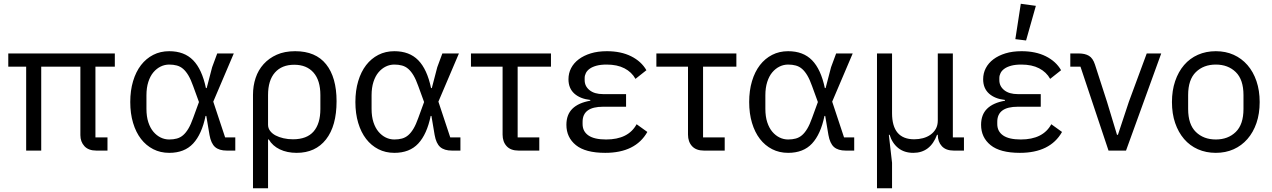

<svg xmlns="http://www.w3.org/2000/svg" viewBox="-20 -800 6759 1020"><path d="M487 -70H551V0H492Q450 0 428.5 -23.5Q407 -47 407 -82V-446H199V0H119V-446H24V-516H590V-446H487Z M1230 0H1185Q1144 0 1122.5 -19Q1101 -38 1093 -83L1076 -184H1072Q1052 -87 1006 -37.5Q960 12 879 12Q832 12 794 -7.5Q756 -27 729 -62Q702 -97 687 -147Q672 -197 672 -258Q672 -319 687 -369Q702 -419 729 -454Q756 -489 794 -508.5Q832 -528 879 -528Q959 -528 1006 -480Q1053 -432 1074 -332H1078L1107 -443L1134 -516H1222L1113 -260L1176 -70H1230ZM879 -59Q901 -59 919.5 -64Q938 -69 953 -82Q968 -95 981 -117Q994 -139 1006 -173L1037 -258L1006 -343Q994 -377 981 -399Q968 -421 953 -434Q938 -447 919.5 -452Q901 -457 879 -457Q855 -457 833.5 -446.5Q812 -436 795 -416Q778 -396 768 -365Q758 -334 758 -294V-222Q758 -181 768 -150.5Q778 -120 795 -100Q812 -80 833.5 -69.5Q855 -59 879 -59Z M1324 -296Q1324 -344 1338 -386Q1352 -428 1380.5 -459.5Q1409 -491 1450.5 -509.5Q1492 -528 1548 -528Q1657 -528 1712.5 -458.5Q1768 -389 1768 -262Q1768 -131 1712 -59.5Q1656 12 1556 12Q1505 12 1466.5 -6.5Q1428 -25 1408 -59H1404V200H1324ZM1536 -60Q1610 -60 1646 -101.5Q1682 -143 1682 -221V-295Q1682 -373 1645.5 -414.5Q1609 -456 1543 -456Q1477 -456 1440.5 -414.5Q1404 -373 1404 -295V-137Q1404 -119 1415 -104.5Q1426 -90 1444 -80.5Q1462 -71 1486 -65.5Q1510 -60 1536 -60Z M2426 0H2381Q2340 0 2318.5 -19Q2297 -38 2289 -83L2272 -184H2268Q2248 -87 2202 -37.5Q2156 12 2075 12Q2028 12 1990 -7.5Q1952 -27 1925 -62Q1898 -97 1883 -147Q1868 -197 1868 -258Q1868 -319 1883 -369Q1898 -419 1925 -454Q1952 -489 1990 -508.5Q2028 -528 2075 -528Q2155 -528 2202 -480Q2249 -432 2270 -332H2274L2303 -443L2330 -516H2418L2309 -260L2372 -70H2426ZM2075 -59Q2097 -59 2115.5 -64Q2134 -69 2149 -82Q2164 -95 2177 -117Q2190 -139 2202 -173L2233 -258L2202 -343Q2190 -377 2177 -399Q2164 -421 2149 -434Q2134 -447 2115.5 -452Q2097 -457 2075 -457Q2051 -457 2029.5 -446.5Q2008 -436 1991 -416Q1974 -396 1964 -365Q1954 -334 1954 -294V-222Q1954 -181 1964 -150.5Q1974 -120 1991 -100Q2008 -80 2029.5 -69.5Q2051 -59 2075 -59Z M2735 0Q2693 0 2671.5 -23.5Q2650 -47 2650 -85V-446H2482V-516H2907V-446H2730V-70H2845V0Z M3419 -99Q3356 12 3195 12Q3090 12 3039.5 -29Q2989 -70 2989 -137Q2989 -191 3021 -222.5Q3053 -254 3116 -265V-269Q3062 -275 3031 -303Q3000 -331 3000 -379Q3000 -411 3014 -438Q3028 -465 3054.5 -485Q3081 -505 3118.5 -516.5Q3156 -528 3204 -528Q3279 -528 3333 -501Q3387 -474 3414 -427L3356 -381Q3336 -417 3297.5 -437Q3259 -457 3203 -457Q3171 -457 3149 -451Q3127 -445 3113 -435Q3099 -425 3092.5 -412Q3086 -399 3086 -386V-374Q3086 -342 3112 -321Q3138 -300 3184 -300H3306V-233H3184Q3075 -233 3075 -153V-141Q3075 -102 3106 -80.5Q3137 -59 3200 -59Q3318 -59 3362 -140Z M3720 0Q3678 0 3656.5 -23.5Q3635 -47 3635 -85V-446H3467V-516H3892V-446H3715V-70H3830V0Z M4518 0H4473Q4432 0 4410.5 -19Q4389 -38 4381 -83L4364 -184H4360Q4340 -87 4294 -37.5Q4248 12 4167 12Q4120 12 4082 -7.5Q4044 -27 4017 -62Q3990 -97 3975 -147Q3960 -197 3960 -258Q3960 -319 3975 -369Q3990 -419 4017 -454Q4044 -489 4082 -508.5Q4120 -528 4167 -528Q4247 -528 4294 -480Q4341 -432 4362 -332H4366L4395 -443L4422 -516H4510L4401 -260L4464 -70H4518ZM4167 -59Q4189 -59 4207.5 -64Q4226 -69 4241 -82Q4256 -95 4269 -117Q4282 -139 4294 -173L4325 -258L4294 -343Q4282 -377 4269 -399Q4256 -421 4241 -434Q4226 -447 4207.5 -452Q4189 -457 4167 -457Q4143 -457 4121.5 -446.5Q4100 -436 4083 -416Q4066 -396 4056 -365Q4046 -334 4046 -294V-222Q4046 -181 4056 -150.5Q4066 -120 4083 -100Q4100 -80 4121.5 -69.5Q4143 -59 4167 -59Z M4639 200V-516H4719V-199Q4719 -60 4837 -60Q4861 -60 4883.5 -66Q4906 -72 4923.5 -84.5Q4941 -97 4951.5 -115.5Q4962 -134 4962 -160V-516H5042V-70H5101V0H5047Q5005 0 4983.5 -23.5Q4962 -47 4962 -84H4958Q4922 12 4832 12Q4784 12 4752 -13.5Q4720 -39 4706 -84H4702L4719 65V200Z M5192 0ZM5622 -99Q5559 12 5398 12Q5293 12 5242.5 -29Q5192 -70 5192 -137Q5192 -191 5224 -222.5Q5256 -254 5319 -265V-269Q5265 -275 5234 -303Q5203 -331 5203 -379Q5203 -411 5217 -438Q5231 -465 5257.5 -485Q5284 -505 5321.5 -516.5Q5359 -528 5407 -528Q5482 -528 5536 -501Q5590 -474 5617 -427L5559 -381Q5539 -417 5500.5 -437Q5462 -457 5406 -457Q5374 -457 5352 -451Q5330 -445 5316 -435Q5302 -425 5295.5 -412Q5289 -399 5289 -386V-374Q5289 -342 5315 -321Q5341 -300 5387 -300H5509V-233H5387Q5278 -233 5278 -153V-141Q5278 -102 5309 -80.5Q5340 -59 5403 -59Q5521 -59 5565 -140ZM5431 -585 5374 -592 5403 -780 5483 -769Z M5869 0 5720 -446H5666V-516H5711Q5744 -516 5765 -503.5Q5786 -491 5797 -457L5861 -259L5914 -84H5919L5977 -259L6072 -516H6149L5962 0Z M6206 0ZM6439 12Q6387 12 6344 -7Q6301 -26 6270.5 -61.5Q6240 -97 6223 -146.5Q6206 -196 6206 -258Q6206 -319 6223 -369Q6240 -419 6270.5 -454.5Q6301 -490 6344 -509Q6387 -528 6439 -528Q6491 -528 6533.5 -509Q6576 -490 6607 -454.5Q6638 -419 6655 -369Q6672 -319 6672 -258Q6672 -196 6655 -146.5Q6638 -97 6607 -61.5Q6576 -26 6533.5 -7Q6491 12 6439 12ZM6439 -59Q6504 -59 6545 -99Q6586 -139 6586 -221V-295Q6586 -377 6545 -417Q6504 -457 6439 -457Q6374 -457 6333 -417Q6292 -377 6292 -295V-221Q6292 -139 6333 -99Q6374 -59 6439 -59Z"/></svg>

Font: Aneliza
Style: Regular
Weight: 400
Designer: Mike Abbink, Paul van der Laan, Pieter van Rosmalen
Foundry: Bold Monday
Version: Version 3.001;September 8, 2019;FontCreator 11.5.0.2425 64-b